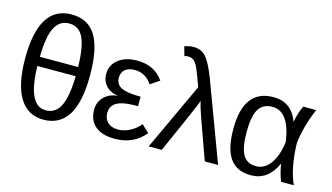

<svg xmlns="http://www.w3.org/2000/svg" viewBox="-84 -1004 2234 1293"><g transform="rotate(15 1032.5 -357.5)"><path d="M504 -358Q504 10 276 10Q167 10 109.5 -83.5Q52 -177 52 -358Q52 -724 279 -724Q395 -724 449.5 -634.5Q504 -545 504 -358ZM275 -55Q344 -55 376.5 -121Q409 -187 412 -329H145Q150 -55 275 -55ZM280 -661Q211 -661 179 -596.5Q147 -532 145 -393H412Q409 -533 378 -597Q347 -661 280 -661Z M779 -56Q821 -56 862 -77.5Q903 -99 931 -134L983 -85Q905 10 773 10Q684 10 637 -30.5Q590 -71 590 -144Q590 -198 626 -234Q662 -270 719 -275V-276Q668 -282 637 -315.5Q606 -349 606 -397Q606 -460 655.5 -499Q705 -538 786 -538Q908 -538 970 -448L907 -405Q862 -473 786 -473Q742 -473 718.5 -452Q695 -431 695 -395Q695 -350 734 -329.5Q773 -309 870 -309V-243Q794 -243 758 -233Q681 -214 681 -146Q681 -104 707.5 -80Q734 -56 779 -56Z M1009 0 1228 -471Q1196 -559 1184 -587Q1174 -612 1163 -626Q1145 -654 1107 -654Q1094 -654 1084 -649L1066 -713Q1099 -725 1129 -725Q1182 -725 1215 -689Q1247 -654 1285 -557L1493 0H1400L1299 -282Q1277 -342 1268 -386Q1265 -376 1249 -338Q1224 -278 1100 0Z M1901 -116H1899Q1841 10 1723 10Q1624 10 1576.5 -57Q1529 -124 1529 -262Q1529 -538 1737 -538Q1862 -538 1908 -414H1909Q1919 -472 1945 -528H2036Q2012 -477 1991 -402Q1971 -327 1967 -279Q1972 -106 2021 0H1932Q1910 -56 1901 -116ZM1621 -265Q1621 -156 1649 -107Q1677 -58 1741 -58Q1800 -58 1840.5 -114Q1881 -170 1893 -267Q1864 -473 1747 -473Q1680 -473 1650.5 -424Q1621 -375 1621 -265Z"/></g></svg>

Font: Libra Sans
Style: Regular
Weight: 400
Foundry: Context Ltd
Version: Version 1.002